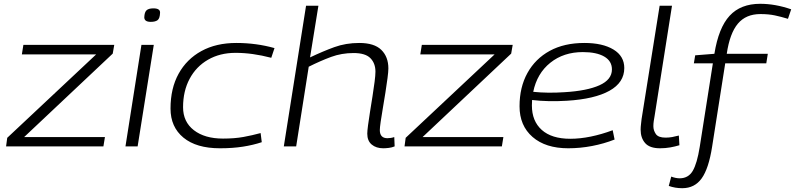

<svg xmlns="http://www.w3.org/2000/svg" viewBox="-20 -770 4182 1010"><path d="M12 0 18 -45 486 -484H95L103 -534H581L573 -488L107 -49H532L524 0Z M787 -726Q823 -726 822 -703Q821 -673 809 -664Q797 -655 773 -655Q739 -655 739 -679Q740 -706 751 -716Q762 -726 787 -726ZM640 0 724 -534H789L704 0Z M1137 10Q1013 10 945 -46Q877 -102 877 -199Q877 -305 919.5 -382Q962 -459 1039.5 -501.5Q1117 -544 1223 -544Q1328 -544 1424 -517L1407 -466Q1357 -479 1310.5 -485.5Q1264 -492 1219 -492Q1137 -492 1074.5 -456Q1012 -420 977.5 -355.5Q943 -291 943 -206Q943 -129 1000 -85Q1057 -41 1153 -41Q1214 -41 1260.5 -49.5Q1307 -58 1351 -70L1357 -22Q1312 -7 1258 1.5Q1204 10 1137 10Z M1978 -86Q1978 -43 2018 -43Q2037 -43 2054 -49L2056 0Q2042 6 2025.5 8Q2009 10 1996 10Q1959 10 1935.5 -9.5Q1912 -29 1912 -67Q1912 -80 1916 -111Q1920 -142 1926.5 -182Q1933 -222 1939.5 -263.5Q1946 -305 1950.5 -339.5Q1955 -374 1955 -393Q1955 -437 1928.5 -464Q1902 -491 1840 -491Q1777 -491 1721.5 -470.5Q1666 -450 1604 -419L1538 0H1473L1590 -740H1655L1611 -468Q1678 -500 1738.5 -522Q1799 -544 1870 -544Q1949 -544 1986 -507.5Q2023 -471 2023 -410Q2023 -393 2018.5 -359Q2014 -325 2007.5 -283.5Q2001 -242 1994 -201.5Q1987 -161 1982.5 -129.5Q1978 -98 1978 -86Z M2108 0 2114 -45 2582 -484H2191L2199 -534H2677L2669 -488L2203 -49H2628L2620 0Z M3213 -36Q3157 -14 3094.5 -2Q3032 10 2969 10Q2850 10 2781.5 -49.5Q2713 -109 2713 -211Q2713 -311 2754.5 -386Q2796 -461 2872 -502.5Q2948 -544 3054 -544Q3150 -544 3207 -509.5Q3264 -475 3264 -412Q3264 -336 3186 -292.5Q3108 -249 2962 -240Q2914 -237 2866.5 -238Q2819 -239 2779 -244Q2778 -230 2778 -215Q2778 -133 2830 -86.5Q2882 -40 2980 -40Q3031 -40 3087.5 -51.5Q3144 -63 3203 -85ZM3046 -496Q2945 -496 2875 -440Q2805 -384 2785 -287Q2822 -283 2864 -282.5Q2906 -282 2949 -285Q3068 -292 3133.5 -321.5Q3199 -351 3199 -405Q3199 -449 3158.5 -472.5Q3118 -496 3046 -496Z M3450 -740H3515L3423 -157Q3421 -146 3419 -133Q3417 -120 3417 -106Q3417 -84 3430 -65Q3443 -46 3481 -46Q3499 -46 3515.5 -49Q3532 -52 3551 -57L3554 -6Q3531 1 3505.5 5.5Q3480 10 3452 10Q3398 10 3374 -17Q3350 -44 3350 -88Q3350 -102 3352 -117.5Q3354 -133 3355 -144Z M3569 220Q3531 220 3498 208L3511 159Q3535 168 3555 168Q3601 168 3624 129Q3647 90 3661 2L3730 -437H3630L3637 -479L3738 -487Q3760 -624 3818 -687Q3876 -750 3979 -750Q4058 -750 4142 -721L4125 -671Q4089 -682 4056 -689Q4023 -696 3980 -696Q3904 -696 3861.5 -645.5Q3819 -595 3803 -487H4019L4011 -437H3795L3726 2Q3708 117 3671 168.5Q3634 220 3569 220Z"/></svg>

Font: Georama Expanded Light
Style: Italic
Weight: 300
Width: 7
Italic angle: -9°
Designer: Jean-Baptiste Levee
Foundry: Production Type
Version: Version 1.000